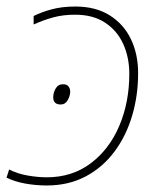

<svg xmlns="http://www.w3.org/2000/svg" viewBox="-26 -558 498 588"><path d="M117 10Q83 10 50.5 4Q18 -2 -6 -14L2 -39Q27 -26 58.5 -20.5Q90 -15 117 -15Q195 -15 252 -58Q309 -101 339.5 -173Q370 -245 370 -332Q370 -382 351.5 -423Q333 -464 296 -488.5Q259 -513 204 -513Q168 -513 138 -505Q108 -497 77 -483V-509Q101 -521 132.5 -529.5Q164 -538 205 -538Q267 -538 310 -511Q353 -484 375 -438Q397 -392 397 -334Q397 -265 378.5 -203Q360 -141 324 -93Q288 -45 236 -17.5Q184 10 117 10ZM160 -238Q137 -238 137 -260Q137 -274 144.5 -287Q152 -300 167 -300Q179 -300 184 -293Q189 -286 189 -278Q189 -265 181.5 -251.5Q174 -238 160 -238Z"/></svg>

Font: Noto Sans Thin
Style: Italic
Weight: 100
Italic angle: -12°
Designer: Monotype Design Team
Foundry: Monotype Imaging Inc.
Version: Version 2.013; ttfautohint (v1.8.4.7-5d5b)